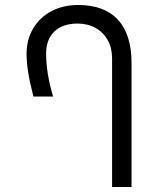

<svg xmlns="http://www.w3.org/2000/svg" viewBox="-20 -750 640 770"><path d="M291 -655.5Q231.5 -655.5 198.2 -623.8Q165 -592 165 -535.5Q165 -455 193 -363H114Q98.5 -423 92.5 -463Q86.5 -503 86.5 -533.5Q86.5 -591 112.8 -635.5Q139 -680 186 -705Q233 -730 293.5 -730Q398.5 -730 453 -670.8Q507.5 -611.5 507.5 -498V0H429.5V-516.5Q429.5 -557.5 412 -589Q394.5 -620.5 363 -638Q331.5 -655.5 291 -655.5Z"/></svg>

Font: JuliaMono
Style: Regular
Weight: 400
Monospace: yes
Designer: cormullion
Foundry: corm
Version: Version 0.055; ttfautohint (v1.8.4)